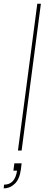

<svg xmlns="http://www.w3.org/2000/svg" viewBox="-67 -820 267 1046"><path d="M30.8 0 136.2 -799.8H155.8L50.8 0ZM50.8 69.8 46.9 102.1Q40 155.3 13.9 180.7Q-12.2 206.1 -46.9 206.1L-44.9 186Q14.6 186 25.9 109.9H5.9L11.2 69.8Z"/></svg>

Font: Cooper Hewitt
Style: Thin Italic
Weight: 702
Designer: Village Type and Design LLC
Foundry: Cooper Hewitt Smithsonian Design Museum
Version: 1.000